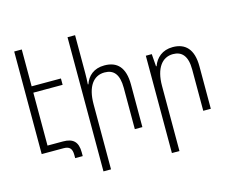

<svg xmlns="http://www.w3.org/2000/svg" viewBox="-129 -950 1667 1374"><g transform="rotate(-15 704.5 -263.0)"><path d="M80 0H242C285 0 304 18 304 67V90H360V62C360 -16 325 -48 251 -48H136V-440H353V-487H136V-760H80Z M531 -760H475V234H531V-248C531 -380 583 -448 665 -448C732 -448 770 -407 770 -306V0H826V-315C826 -443 771 -497 677 -497C598 -497 552 -454 532 -396H528C530 -425 531 -450 531 -480Z M982 234H1038V-248C1038 -380 1092 -448 1172 -448C1237 -448 1277 -407 1277 -306V0H1333V-315C1333 -443 1275 -497 1183 -497C1106 -497 1058 -453 1037 -395H1033L1026 -487H982Z"/></g></svg>

Font: Noto Sans Armenian SemiCondensed Light
Style: Regular
Weight: 300
Width: 4
Designer: Monotype Design Team
Foundry: Monotype Imaging Inc.
Version: Version 2.008